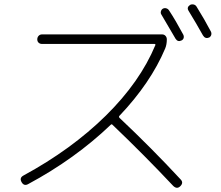

<svg xmlns="http://www.w3.org/2000/svg" viewBox="-20 -860 1040 903"><path d="M112.3 5.9Q92.8 16.6 81.5 -3.4Q70.3 -23.4 89.8 -34.2Q316.4 -157.2 477.5 -315.9Q638.7 -474.6 710.9 -648.4Q711.9 -649.4 710.4 -651.4Q709 -653.3 707 -653.3H177.7Q168 -653.3 161.6 -659.2Q155.3 -665 155.3 -674.8Q155.3 -684.6 161.6 -691.4Q168 -698.2 177.7 -698.2H742.2Q752 -698.2 758.3 -691.4Q764.6 -684.6 764.6 -674.8Q764.6 -650.4 756.8 -631.8Q688.5 -469.7 541 -314.5Q538.1 -310.5 542 -305.7Q693.4 -163.1 829.1 -16.6Q844.7 -1 828.1 15.6Q812.5 31.2 794.9 14.6Q659.2 -129.9 508.8 -273.4Q504.9 -277.3 501 -273.4Q334 -113.3 112.3 5.9ZM775.4 -810.5Q805.7 -764.6 841.8 -697.3Q845.7 -689.5 843.8 -681.6Q841.8 -673.8 834 -669.9Q816.4 -661.1 805.7 -677.7Q778.3 -724.6 739.3 -791Q734.4 -797.9 736.8 -806.6Q739.3 -815.4 746.1 -819.3Q753.9 -823.2 762.2 -820.8Q770.5 -818.4 775.4 -810.5ZM934.6 -693.4Q901.4 -752.9 867.2 -808.6Q856.4 -825.2 874 -836.9Q881.8 -840.8 890.6 -838.9Q899.4 -836.9 904.3 -829.1Q941.4 -769.5 971.7 -711.9Q975.6 -704.1 973.6 -696.3Q971.7 -688.5 963.9 -683.6Q945.3 -675.8 934.6 -693.4Z"/></svg>

Font: Rounded-L Mgen+ 1mn light
Style: Regular
Weight: 200
Designer: [Source Han Sans]
Ryoko NISHIZUKA  (kana & ideographs); Paul D. Hunt (Latin, Greek & Cyrillic); Wenlong ZHANG  (bopomofo
Version: Version 1.059.20150602